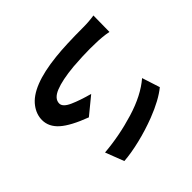

<svg xmlns="http://www.w3.org/2000/svg" viewBox="-143 -991 1286 1286"><g transform="rotate(45 500.0 -347.5)"><path d="M248 -593 247 -541Q247 -477 254 -381Q265 -264 290.5 -201Q316 -138 361 -138Q394 -138 419.5 -195.5Q445 -253 467 -335L567 -213Q520 -88 471 -33Q422 22 358 22Q304 22 256 -14Q152 -91 125 -345Q114 -445 114 -615Q114 -667 106 -717L260 -715Q254 -687 251 -653Q248 -619 248 -593ZM862 -504Q895 -418 916 -330.5Q937 -243 942 -174L810 -123Q798 -270 753.5 -416.5Q709 -563 633 -651L760 -692Q815 -625 862 -504Z"/></g></svg>

Font: Merged Yaku Han JP
Style: Bold
Weight: 700
Designer: Ryoko NISHIZUKA 西塚涼子 (kana, bopomofo & ideographs); Paul D. Hunt (Latin, Greek & Cyrillic); Sandoll Communications 산돌커뮤니
Foundry: Adobe
Version: Version 2.004